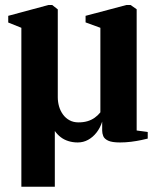

<svg xmlns="http://www.w3.org/2000/svg" viewBox="-20 -544 612 746"><path d="M63 181.5V-436L12 -456.5V-482.5L168 -524.5H183L204.5 -507.5V-166Q204.5 -148 209.5 -130.5Q214.5 -113 224.8 -99Q235 -85 250 -76.8Q265 -68.5 285 -68.5Q304 -68.5 319.5 -73Q335 -77.5 347.8 -86.5Q360.5 -95.5 370 -107.5V-436L312.5 -457V-482.5L471 -524.5H487.5L511 -508V-37L554 -31V-5.5Q546.5 -3.5 529 0.2Q511.5 4 489.5 6.8Q467.5 9.5 446.5 9.5Q415 9.5 400.2 2.5Q385.5 -4.5 381.2 -15.2Q377 -26 377 -36.5V-71.5Q369.5 -47.5 355.2 -29.2Q341 -11 322.5 -0.8Q304 9.5 282 9.5Q262.5 9.5 245.8 4.2Q229 -1 216 -11Q203 -21 193 -35V181.5Z"/></svg>

Font: Merriweather 120pt
Style: Bold
Weight: 700
Designer: Eben Sorkin
Foundry: Eben Sorkin
Version: Version 2.100